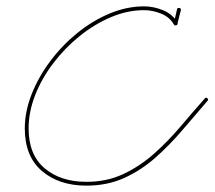

<svg xmlns="http://www.w3.org/2000/svg" viewBox="-20 -578 675 604"><path d="M544 -553Q550 -552 549 -546Q546 -535 543.5 -524.5Q541 -514 538 -503Q538 -503 538 -503Q538 -503 538 -503Q537 -497 531 -499Q525 -500 527 -506Q532 -528 537 -549Q538 -554 544 -553ZM536 -499Q530 -496 527 -501Q513 -525 486 -535.5Q459 -546 433 -546Q381 -546 329 -524Q277 -502 230.5 -464.5Q184 -427 147.5 -379Q111 -331 90.5 -278.5Q70 -226 70 -174Q70 -91 120.5 -48.5Q171 -6 252 -6Q316 -6 368 -30.5Q420 -55 464 -94Q508 -133 547 -179Q586 -225 624 -268Q628 -273 632 -269Q637 -265 633 -261Q594 -216 554 -169Q514 -122 469.5 -82.5Q425 -43 371.5 -18.5Q318 6 252 6Q166 6 112 -40Q58 -86 58 -174Q58 -227 79.5 -281.5Q101 -336 138 -385.5Q175 -435 223 -474Q271 -513 325 -535.5Q379 -558 433 -558Q463 -558 492.5 -546Q522 -534 538 -508Q541 -502 536 -499Z"/></svg>

Font: FRB American Cursive Thin
Style: Italic
Weight: 100
Italic angle: -25°
Version: Version 2.0;Modular Font Editor K font №1